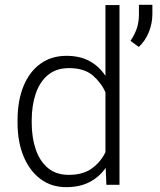

<svg xmlns="http://www.w3.org/2000/svg" viewBox="-20 -771 669 801"><path d="M53.2 -258.8V-269Q53.2 -351.1 78.1 -411.6Q103 -472.2 148.7 -505.1Q194.3 -538.1 257.3 -538.1Q313.5 -538.1 353.8 -516.1Q394 -494.1 419.9 -454.6V-750H478.5V0H423.8L420.9 -70.8Q395 -33.2 354 -11.7Q313 9.8 256.3 9.8Q194.3 9.8 148.7 -24.4Q103 -58.6 78.1 -119.4Q53.2 -180.2 53.2 -258.8ZM112.3 -269V-258.8Q112.3 -197.8 128.9 -148.4Q145.5 -99.1 179.7 -70.3Q213.9 -41.5 267.1 -41.5Q326.2 -41.5 363.3 -68.4Q400.4 -95.2 419.9 -136.2V-385.7Q402.8 -425.3 367.2 -456.1Q331.5 -486.8 268.1 -486.8Q214.4 -486.8 179.9 -458Q145.5 -429.2 128.9 -379.9Q112.3 -330.6 112.3 -269ZM615.7 -751V-712.4Q615.7 -673.8 601.1 -637.2Q586.4 -600.6 559.1 -575.2L524.4 -600.6Q542 -626.5 550.8 -652.6Q559.6 -678.7 559.6 -711.4V-751Z"/></svg>

Font: Vazirmatn UI FD ExtraLight
Style: Regular
Weight: 200
Designer: Saber Rastikerdar
Foundry: Saber Rastikerdar
Version: Version 33.003